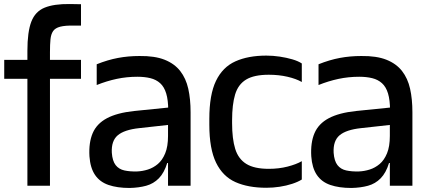

<svg xmlns="http://www.w3.org/2000/svg" viewBox="-20 -922 2122 953"><path d="M116 -494V-670Q116 -764 135.5 -814.5Q155 -865 201.5 -884Q248 -903 327 -902L382 -901V-795H349Q304 -796 279 -789.5Q254 -783 243.5 -767.5Q233 -752 230.5 -726.5Q228 -701 228 -662V-494ZM116 0V-634H228V0ZM1 -531V-625H382V-531Z M814 0V-307Q814 -313 814 -322.5Q814 -332 814.5 -342Q815 -352 815 -361Q815 -370 815 -374Q815 -425 805 -458Q795 -491 775 -509Q755 -527 726.5 -534Q698 -541 662 -541Q609 -541 559.5 -530.5Q510 -520 460 -500V-603Q515 -625 566 -634.5Q617 -644 672 -644Q748 -645 797 -625.5Q846 -606 874.5 -569.5Q903 -533 914.5 -481.5Q926 -430 926 -365V0ZM623 11Q562 11 518.5 -4Q475 -19 451.5 -54Q428 -89 424 -146Q420 -214 440 -261Q460 -308 510.5 -335Q561 -362 646 -371L834 -390V-304L671 -286Q597 -278 564.5 -250.5Q532 -223 535 -164Q538 -123 554 -102.5Q570 -82 597.5 -76Q625 -70 660 -71Q687 -72 714 -80.5Q741 -89 763.5 -108Q786 -127 800 -161Q814 -195 814 -247L832 -113H810Q795 -64 768.5 -37Q742 -10 705.5 0Q669 10 623 11Z M1478 -515Q1450 -531 1407 -541Q1364 -551 1314 -551Q1241 -551 1201.5 -527Q1162 -503 1147 -453Q1132 -403 1132 -325V-311Q1132 -233 1147.5 -183Q1163 -133 1202.5 -108.5Q1242 -84 1314 -84Q1364 -84 1407 -95Q1450 -106 1478 -122V-31Q1459 -19 1430 -9.5Q1401 0 1368 5Q1335 10 1302 10Q1212 10 1149 -18Q1086 -46 1052.5 -114.5Q1019 -183 1019 -303V-332Q1019 -452 1052 -520.5Q1085 -589 1148.5 -617.5Q1212 -646 1302 -646Q1335 -646 1368.5 -641Q1402 -636 1431 -627.5Q1460 -619 1478 -607Z M1915 0V-307Q1915 -313 1915 -322.5Q1915 -332 1915.5 -342Q1916 -352 1916 -361Q1916 -370 1916 -374Q1916 -425 1906 -458Q1896 -491 1876 -509Q1856 -527 1827.5 -534Q1799 -541 1763 -541Q1710 -541 1660.5 -530.5Q1611 -520 1561 -500V-603Q1616 -625 1667 -634.5Q1718 -644 1773 -644Q1849 -645 1898 -625.5Q1947 -606 1975.5 -569.5Q2004 -533 2015.5 -481.5Q2027 -430 2027 -365V0ZM1724 11Q1663 11 1619.5 -4Q1576 -19 1552.5 -54Q1529 -89 1525 -146Q1521 -214 1541 -261Q1561 -308 1611.5 -335Q1662 -362 1747 -371L1935 -390V-304L1772 -286Q1698 -278 1665.5 -250.5Q1633 -223 1636 -164Q1639 -123 1655 -102.5Q1671 -82 1698.5 -76Q1726 -70 1761 -71Q1788 -72 1815 -80.5Q1842 -89 1864.5 -108Q1887 -127 1901 -161Q1915 -195 1915 -247L1933 -113H1911Q1896 -64 1869.5 -37Q1843 -10 1806.5 0Q1770 10 1724 11Z"/></svg>

Font: Matangi
Style: Bold
Weight: 700
Designer: Prashant Pant
Foundry: The Graphic Ant
Version: Version 3.002